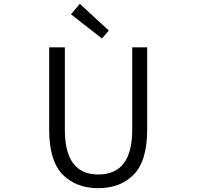

<svg xmlns="http://www.w3.org/2000/svg" viewBox="-20 -983 1040 1016"><path d="M240.2 -296.9V-732.4H323.2V-295.9Q323.2 -59.6 500 -59.6Q679.7 -59.6 679.7 -295.9V-732.4H758.8V-296.9Q758.8 -132.8 688.5 -60.1Q618.2 12.7 500 12.7Q381.8 12.7 311 -60.1Q240.2 -132.8 240.2 -296.9ZM519.5 -779.3 355.5 -907.2 402.3 -962.9 555.7 -821.3Z"/></svg>

Font: Gen Shin Gothic Monospace Normal
Style: Regular
Weight: 350
Designer: [Source Han Sans]
Ryoko NISHIZUKA  (kana & ideographs); Paul D. Hunt (Latin, Greek & Cyrillic); Wenlong ZHANG  (bopomofo
Version: Version 1.002.20150607